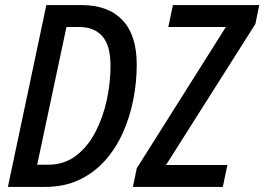

<svg xmlns="http://www.w3.org/2000/svg" viewBox="-20 -734 1038 754"><path d="M11 0 162 -714H301Q405 -714 461 -655Q517 -596 517 -480Q517 -412 503.5 -343Q490 -274 462.5 -212.5Q435 -151 392 -103Q349 -55 290.5 -27.5Q232 0 157 0ZM168 -87Q232 -87 278.5 -122.5Q325 -158 355 -216Q385 -274 399.5 -342Q414 -410 414 -475Q414 -555 382 -591.5Q350 -628 291 -628H241L126 -87ZM502 0 517 -73 867 -628H641L659 -714H998L983 -640L632 -86H873L855 0Z"/></svg>

Font: Noto Sans Condensed Medium
Style: Italic
Weight: 500
Width: 3
Italic angle: -12°
Designer: Monotype Design Team
Foundry: Monotype Imaging Inc.
Version: Version 2.013; ttfautohint (v1.8.4.7-5d5b)